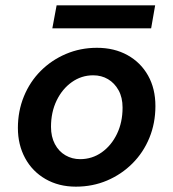

<svg xmlns="http://www.w3.org/2000/svg" viewBox="-20 -687 649 719"><path d="M264 12Q200 12 150.5 -16.5Q101 -45 74 -95Q47 -145 47 -208Q47 -271 69.5 -326Q92 -381 132.5 -421.5Q173 -462 227 -485Q281 -508 343 -508Q408 -508 457.5 -480.5Q507 -453 534.5 -404Q562 -355 562 -290Q562 -226 539.5 -171Q517 -116 476 -75Q435 -34 381 -11Q327 12 264 12ZM280 -91Q325 -91 361 -116.5Q397 -142 418 -185.5Q439 -229 439 -284Q439 -322 424 -349Q409 -376 384.5 -390.5Q360 -405 329 -405Q285 -405 249 -379.5Q213 -354 192 -310.5Q171 -267 171 -212Q171 -175 185.5 -147.5Q200 -120 225 -105.5Q250 -91 280 -91ZM176 -581 192 -667H561L546 -581Z"/></svg>

Font: DM Sans 24pt SemiBold
Style: Italic
Weight: 600
Italic angle: -10°
Designer: Colophon Foundry, Jonny Pinhorn
Foundry: Colophon Foundry
Version: Version 4.004;gftools[0.9.30]